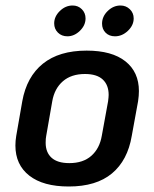

<svg xmlns="http://www.w3.org/2000/svg" viewBox="-20 -666 561 698"><path d="M36 -137Q36 -154 39 -172L61 -298Q77 -387 136 -434.5Q195 -482 295 -482Q387 -482 436 -443Q485 -404 485 -335Q485 -318 482 -298L459 -172Q444 -83 387 -35.5Q330 12 230 12Q137 12 86.5 -27.5Q36 -67 36 -137ZM350 -172 373 -298Q375 -314 375 -321Q375 -357 353.5 -377Q332 -397 289 -397Q239 -397 208.5 -370.5Q178 -344 170 -298L148 -172Q146 -163 146 -147Q146 -112 167.5 -92.5Q189 -73 232 -73Q282 -73 312 -99.5Q342 -126 350 -172ZM177 -581Q177 -606 197.5 -626Q218 -646 244 -646Q264 -646 277.5 -632.5Q291 -619 291 -599Q291 -574 270.5 -554Q250 -534 225 -534Q204 -534 190.5 -547.5Q177 -561 177 -581ZM351 -580Q351 -606 371.5 -626Q392 -646 418 -646Q438 -646 452 -632.5Q466 -619 466 -599Q466 -574 445 -554Q424 -534 398 -534Q377 -534 364 -547Q351 -560 351 -580Z"/></svg>

Font: KoHo SemiBold
Style: Italic
Weight: 600
Italic angle: -10°
Version: Version 1.000; ttfautohint (v1.6)